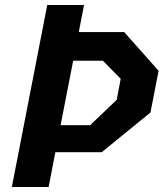

<svg xmlns="http://www.w3.org/2000/svg" viewBox="-20 -750 660 770"><path d="M27.5 0H175L202 -139.5H388L583.5 -299L616 -466L478 -621.5H296L317 -730H169.5ZM223 -248 273.5 -506.5H392.5L464 -434L448 -349.5L341.5 -248Z"/></svg>

Font: Monaspace Krypton
Style: Bold Italic
Weight: 700
Italic angle: -11°
Designer: Riley Cran & the Lettermatic Team
Foundry: Lettermatic
Version: Version 1.101 (Monaspace Krypton)